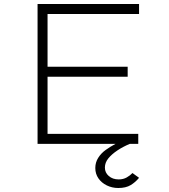

<svg xmlns="http://www.w3.org/2000/svg" viewBox="-20 -720 847 961"><path d="M168 0V-700H676V-650H218V-50H672V0ZM195 -336V-386H619V-336ZM572 221Q541 221 514.5 208Q488 195 472.5 172.5Q457 150 457 121Q457 93 471.5 70Q486 47 509 30.5Q532 14 557.5 0.5Q583 -13 605 -24L630 0Q596 14 567.5 33Q539 52 522 73Q505 94 505 119Q505 144 524.5 161Q544 178 574 178Q597 178 614.5 168Q632 158 643 146L676 170Q658 192 634 206.5Q610 221 572 221Z"/></svg>

Font: Lexend Peta ExtraLight
Style: Regular
Weight: 250
Version: Version 1.007